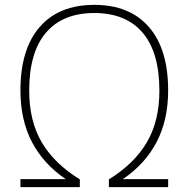

<svg xmlns="http://www.w3.org/2000/svg" viewBox="-20 -769 775 789"><path d="M64 0V-33H250Q159 -94.5 111.5 -185Q64 -275.5 64 -397.5Q64 -567 143 -658Q222 -749 367.5 -749Q513 -749 592 -658Q671 -567 671 -397.5Q671 -275.5 623.5 -185Q576 -94.5 485 -33H671V0H427.5V-32Q531.5 -96 583.2 -183.8Q635 -271.5 635 -396.5Q635 -554 566 -634.8Q497 -715.5 367.5 -715.5Q238 -715.5 169 -634.8Q100 -554 100 -396.5Q100 -271.5 151.8 -183.8Q203.5 -96 308 -32V0Z"/></svg>

Font: Encode Sans Semi Expanded Thin
Style: Regular
Weight: 100
Width: 6
Designer: Multiple Designers
Foundry: Impallari Type
Version: Version 3.000; ttfautohint (v1.8.3) -l 8 -r 50 -G 200 -x 14 